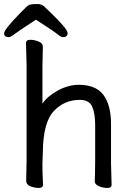

<svg xmlns="http://www.w3.org/2000/svg" viewBox="-26 -909 634 946"><path d="M150.9 -812Q60.1 -752.9 43.5 -739.5Q26.9 -726.1 17.1 -726.1Q-5.9 -726.1 -5.9 -744.6Q-5.9 -763.2 71.8 -842.8Q90.8 -861.8 102.3 -873.3Q113.8 -884.8 125 -887Q136.2 -889.2 158.2 -889.2Q180.2 -889.2 192.6 -876.5Q205.1 -863.8 224.1 -846.2Q307.1 -766.1 307.1 -746.1Q307.1 -726.1 284.2 -726.1Q273.9 -726.1 256.3 -741Q238.8 -755.9 150.9 -812ZM521 -105 523.9 1Q523.9 17.1 502.9 17.1Q481.9 17.1 461.4 8.5Q440.9 0 440.9 -16.1V-17.1Q441.9 -24.9 441.9 -43.9L442.9 -115.2V-293Q442.9 -351.1 428 -384Q413.1 -417 367.2 -417Q291 -417 239 -361.6Q187 -306.2 185.1 -162.1Q184.1 -128.9 183.1 -105V-88.9Q183.1 -59.1 186 1Q186 17.1 165 17.1Q144 17.1 123.5 8.5Q103 0 103 -17.1L105 -115.2V-589.8L102.1 -696.8Q102.1 -712.9 123 -712.9Q144 -712.9 164.6 -704.3Q185.1 -695.8 185.1 -679.2L183.1 -580.1V-397.9Q205.1 -433.1 257.6 -462.2Q310.1 -491.2 362.8 -491.2Q459 -491.2 494.1 -424.8Q521 -377.9 521 -296.9Z"/></svg>

Font: LXGW WenKai Screen
Style: Regular
Weight: 400
Designer: LXGW / Fontworks Inc.
Foundry: LXGW / Fontworks Inc.
Version: Version 1.510;January 18,2025